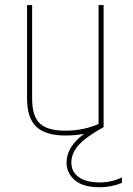

<svg xmlns="http://www.w3.org/2000/svg" viewBox="-20 -540 540 779"><path d="M379.9 -37.1V-519.5H400.4V-24.4Q327.1 16.6 298.3 49.3Q269.5 82 269.5 120.1Q269.5 157.2 299.8 178.7Q330.1 200.2 384.8 200.2Q432.6 200.2 474.6 179.7V202.1Q430.7 219.7 384.8 219.7Q315.4 219.7 282.7 190.4Q250 161.1 250 120.1Q250 55.7 321.3 2.9Q287.1 9.8 245.1 9.8Q165 9.8 127.4 -25.9Q89.8 -61.5 89.8 -139.6V-519.5H110.4V-139.6Q110.4 -69.3 141.1 -39.6Q171.9 -9.8 245.1 -9.8Q318.4 -9.8 379.9 -37.1Z"/></svg>

Font: Mgen+ 1mn thin
Style: Regular
Weight: 100
Designer: [Source Han Sans]
Ryoko NISHIZUKA  (kana & ideographs); Paul D. Hunt (Latin, Greek & Cyrillic); Wenlong ZHANG  (bopomofo
Version: Version 1.059.20150602